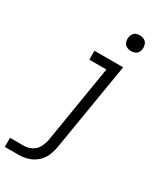

<svg xmlns="http://www.w3.org/2000/svg" viewBox="-264 -817 927 1102"><g transform="rotate(30 200.0 -266.0)"><path d="M-32 205H58Q88 205 118.5 196.5Q149 188 174.5 166.5Q200 145 213 115.5Q226 86 231 56L328 -530H138V-471H251L166 47Q161 72 147.5 96.5Q134 121 109 133Q84 145 58 145H-32ZM320 -633Q332 -633 343.5 -637Q355 -641 362.5 -651Q370 -661 372 -672Q374 -689 369.5 -705Q365 -721 351 -729Q337 -737 320 -737Q309 -737 297.5 -733.5Q286 -730 278.5 -719.5Q271 -709 269 -698Q266 -681 270.5 -665Q275 -649 289.5 -641Q304 -633 320 -633Z"/></g></svg>

Font: Iosevka Sparkle Light
Style: Italic
Weight: 300
Italic angle: -9°
Designer: Belleve Invis
Foundry: Belleve Invis
Version: Version 4.5.0; ttfautohint (v1.8.3)